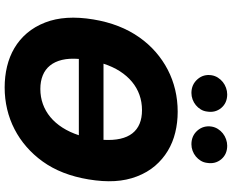

<svg xmlns="http://www.w3.org/2000/svg" viewBox="-106 -885 1001 829"><g transform="rotate(90 394.5 -470.5)"><path d="M63.9 -372.9Q83.1 -489.3 141.3 -571.7Q169.7 -611.9 205.1 -642.6Q240.4 -673.3 281.2 -694.4Q322.1 -715.6 367.7 -726.4Q413.4 -737.2 462.4 -737.2Q509.2 -737.2 552.2 -726.7Q595.2 -716.3 631.4 -694.4Q667.6 -672.6 696 -639.6Q724.4 -606.5 741.8 -561.1Q758.9 -516.7 761.9 -465.6Q764.9 -414.4 754.6 -352.3Q735.1 -234.4 677.2 -154.1Q648.8 -114.7 613.6 -84.2Q578.5 -53.6 537.8 -32.7Q497.2 -11.7 451.7 -0.9Q406.2 9.9 357.6 9.9Q310.4 9.9 267.2 -0.4Q224.1 -10.7 187.7 -32.1Q151.3 -53.6 123 -86.6Q94.8 -119.7 77.1 -165.1Q43.7 -250.7 63.9 -372.9ZM364 -144.2Q398.8 -144.2 429.3 -155.2Q459.9 -166.2 485.4 -187.3Q511 -208.5 530.9 -239.5Q550.8 -270.6 563.9 -310.4H234.4Q231.2 -268.8 238.6 -237.7Q246.1 -206.7 263 -185.9Q279.8 -165.1 305.4 -154.7Q331 -144.2 364 -144.2ZM255 -416.9H583.8Q588.4 -499.6 555.8 -541.4Q523.1 -583.1 455.6 -583.1Q420.5 -583.1 389.6 -572.1Q358.7 -561.1 333.1 -539.8Q307.5 -518.5 287.6 -487.6Q267.8 -456.7 255 -416.9ZM526.6 -884.2Q529.1 -898.8 536.9 -911Q544.7 -923.3 555.9 -932.2Q567.1 -941.1 581 -946Q594.8 -951 609 -951Q646 -951 667.6 -925.4Q689.3 -899.5 683.2 -863.6Q681.5 -849.1 674 -836.8Q666.5 -824.6 655.5 -815.5Q644.5 -806.5 630.9 -801.5Q617.2 -796.5 603 -796.5Q566.4 -796.5 543.7 -822.4Q521 -848.7 526.6 -884.2ZM305 -884.2Q307.5 -898.8 315.3 -911Q323.2 -923.3 334.3 -932.2Q345.5 -941.1 359.4 -946Q373.2 -951 387.4 -951Q424.4 -951 446 -925.4Q467.7 -899.5 461.6 -863.6Q459.9 -849.1 452.4 -836.8Q445 -824.6 433.9 -815.5Q422.9 -806.5 409.3 -801.5Q395.6 -796.5 381.4 -796.5Q345.2 -796.5 322.1 -822.8Q299.4 -848.7 305 -884.2Z"/></g></svg>

Font: Inter P Extra Bold
Style: Italic
Weight: 800
Italic angle: 9.39999°
Designer: Rasmus Andersson
Foundry: rsms
Version: Version 3.018;git-588b23468